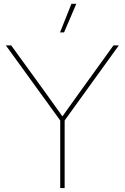

<svg xmlns="http://www.w3.org/2000/svg" viewBox="-20 -959 636 979"><path d="M287.1 0H309.6V-344.7L585.9 -727.5H558.6L383.3 -484.4C354.5 -444.8 326.7 -404.8 298.3 -365.7C270 -404.8 242.2 -444.8 213.4 -484.4L37.1 -727.5H9.8L287.1 -344.7ZM286.1 -793.9H306.6L369.1 -939.5H344.2Z"/></svg>

Font: Raveo Display Display Thin
Style: Regular
Weight: 100
Designer: Jakub Foglar, Rasmus Andersson (Inter)
Foundry: Jakubfoglar.com
Version: Version 1.100;Glyphs 3.2.3 (3260)